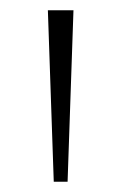

<svg xmlns="http://www.w3.org/2000/svg" viewBox="-20 -828 237 375"><path d="M85 -473 73.5 -808H123.5L112 -473Z"/></svg>

Font: Encode Sans SC Condensed Thin ExtraLight
Style: Regular
Weight: 250
Version: Version 3.002